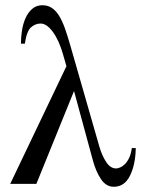

<svg xmlns="http://www.w3.org/2000/svg" viewBox="-20 -703 551 734"><path d="M499 -137Q498 -74 477 -31.5Q456 11 415 11Q386 11 366.5 -17.5Q347 -46 335 -90L263 -355L119 0H19L234 -450L221 -495Q206 -548 182.5 -580.5Q159 -613 135 -613Q115 -613 98.5 -598.5Q82 -584 75 -536H60Q60 -560 64 -586Q68 -612 77.5 -633.5Q87 -655 103 -669Q119 -683 142 -683Q163 -683 178.5 -672.5Q194 -662 206 -642.5Q218 -623 228 -595Q238 -567 248 -532L360 -142Q370 -108 386 -83.5Q402 -59 424 -59Q430 -59 439.5 -63Q449 -67 458 -76Q467 -85 474 -100Q481 -115 484 -137Z"/></svg>

Font: STIXGeneralUnicodeRegular
Style: Regular
Weight: 400
Designer: MicroPress Inc., with final additions and corrections provided by Coen Hoffman, Elsevier (retired)
Version: Version 1.1.0